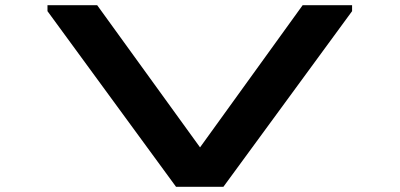

<svg xmlns="http://www.w3.org/2000/svg" viewBox="-20 -720 1540 740"><path d="M354.5 -700H163V-677L658.5 0H841L1337 -677V-700H1146.5L751 -152Z"/></svg>

Font: Melete Bold
Style: Regular
Weight: 700
Width: 6
Designer: Sora Sagano
Foundry: DOT COLON
Version: Version 0.200;FEAKit 1.0